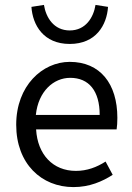

<svg xmlns="http://www.w3.org/2000/svg" viewBox="-20 -750 536 782"><path d="M279 12C345 12 397 -11 439 -38L410 -92C374 -69 335 -54 289 -54C196 -54 133 -120 127 -223H455C457 -235 458 -253 458 -270C458 -409 388 -498 264 -498C153 -498 46 -401 46 -242C46 -83 149 12 279 12ZM126 -282C136 -378 198 -433 266 -433C342 -433 386 -380 386 -282ZM264 -571C371 -571 415 -648 420 -722L369 -730C361 -679 329 -626 264 -626C199 -626 167 -679 159 -730L108 -722C113 -648 157 -571 264 -571Z"/></svg>

Font: Giro Sans Regular
Style: Regular
Weight: 400
Designer: Paul D. Hunt
Foundry: Adobe Systems Incorporated
Version: Version 1.000;PS 1.0;hotconv 1.0.88;makeotf.lib2.5.647800